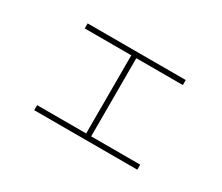

<svg xmlns="http://www.w3.org/2000/svg" viewBox="-93 -763 1124 970"><g transform="rotate(30 469.0 -278.5)"><path d="M168 -50.8H454.1V-506.8H182.6V-536.1H754.9V-506.8H483.4V-50.8H769.5V-21.5H168Z"/></g></svg>

Font: Pretendard Thin
Style: Regular
Weight: 100
Designer: Base glyphs from Inter by Rasmus Andersson; Hangeul glyphs from Noto Sans CJK(Source Han Sans) by Jang Soo-young and Kan
Foundry: Kil Hyung-jin
Version: Version 1.309